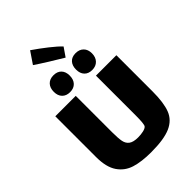

<svg xmlns="http://www.w3.org/2000/svg" viewBox="-284 -1078 1196 1196"><g transform="rotate(-45 314.0 -480.5)"><path d="M583 -570V-251Q583 -152 561.5 -96.5Q540 -41 481 -15Q422 11 309 11Q226 11 169 -6.5Q112 -24 78.5 -73Q45 -122 45 -211V-570H225V-249Q225 -196 230.5 -168.5Q236 -141 256 -126.5Q276 -112 317 -112Q342 -112 364 -117Q386 -122 394 -132Q403 -144 403 -219V-570ZM217 -611Q184 -611 165 -630.5Q146 -650 146 -684Q146 -719 165 -739Q184 -759 217 -759Q251 -759 269.5 -739.5Q288 -720 288 -686Q288 -651 269 -631Q250 -611 217 -611ZM412 -611Q379 -611 360.5 -630.5Q342 -650 342 -684Q342 -719 360.5 -739Q379 -759 412 -759Q445 -759 464.5 -739.5Q484 -720 484 -686Q484 -652 464.5 -631.5Q445 -611 412 -611ZM349 -783Q310 -806 257 -839Q204 -872 172 -894L225 -972Q272 -940 319 -903Q366 -866 389 -841Z"/></g></svg>

Font: Lalezar
Style: Regular
Weight: 400
Designer: Borna Izadpanah
Foundry: Borna Izadpanah
Version: Version 1.004